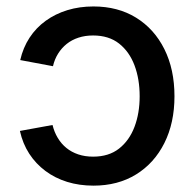

<svg xmlns="http://www.w3.org/2000/svg" viewBox="-20 -567 607 598"><path d="M271 11.2Q227.1 11.2 189.2 -0.5Q151.4 -12.2 121.3 -34.7Q91.3 -57.1 71 -88.4Q50.8 -119.6 42 -159.2L143.6 -177.7Q148.9 -155.8 159.9 -137.5Q170.9 -119.1 186.8 -106.2Q202.6 -93.3 223.6 -86.2Q244.6 -79.1 270 -79.1Q318.8 -79.1 350.8 -104.2Q382.8 -129.4 398.9 -171.9Q415 -214.4 415 -267.1Q415 -320.8 398.9 -363.5Q382.8 -406.2 350.8 -431.4Q318.8 -456.5 270 -456.5Q245.1 -456.5 224.4 -449.7Q203.6 -442.9 187.7 -430.2Q171.9 -417.5 160.9 -399.9Q149.9 -382.3 145 -360.8L43 -379.9Q51.8 -418.5 72 -449.5Q92.3 -480.5 122.3 -502.2Q152.3 -523.9 189.9 -535.4Q227.5 -546.9 271 -546.9Q347.2 -546.9 403.8 -512Q460.4 -477.1 491.9 -414.1Q523.4 -351.1 523.4 -267.1Q523.4 -184.1 491.9 -121.3Q460.4 -58.6 403.8 -23.7Q347.2 11.2 271 11.2Z"/></svg>

Font: Inter 18pt Medium
Style: Regular
Weight: 500
Designer: Rasmus Andersson
Foundry: rsms
Version: Version 4.001;git-66647c0bb